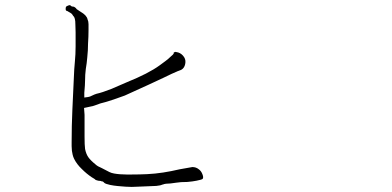

<svg xmlns="http://www.w3.org/2000/svg" viewBox="-20 -737 1540 755"><path d="M699.2 -518.6Q710.9 -505.9 709 -490.2Q706.1 -465.8 686.5 -460Q682.6 -459 678.7 -457Q674.8 -456.1 672.9 -454.1H671.9Q657.2 -448.2 654.3 -446.3Q632.8 -435.5 563 -403.3Q493.2 -371.1 470.7 -361.3Q449.2 -353.5 426.8 -345.7Q387.7 -333 380.9 -332Q373 -330.1 366.2 -327.1Q359.4 -324.2 352.5 -322.3Q344.7 -319.3 337.9 -318.4Q315.4 -313.5 310.5 -312.5Q312.5 -290 312.5 -285.2Q312.5 -275.4 312.5 -271.5V-200.2Q312.5 -166 314.5 -151.4Q318.4 -131.8 327.1 -119.1Q335.9 -106.4 356.4 -89.8Q363.3 -83 379.9 -76.2Q393.6 -69.3 410.2 -60.5Q418 -56.6 428.7 -54.7Q439.5 -52.7 452.1 -51.8Q464.8 -50.8 477.1 -50.8Q489.3 -50.8 498 -50.8Q527.3 -50.8 558.6 -52.2Q589.8 -53.7 621.6 -58.6Q653.3 -63.5 686.5 -71.3Q732.4 -79.1 736.3 -80.1Q751 -80.1 761.7 -71.3Q771.5 -64.5 776.4 -50.8Q781.2 -38.1 776.4 -33.2Q772.5 -30.3 752.9 -26.4Q738.3 -23.4 716.8 -21.5Q689.5 -21.5 672.9 -18.6Q662.1 -16.6 650.4 -15.6Q627.9 -14.6 625.5 -13.2Q623 -11.7 620.1 -11.7Q619.1 -11.7 618.2 -10.7H617.2Q612.3 -7.8 594.7 -5.9Q578.1 -4.9 558.6 -4.4Q539.1 -3.9 522 -2.9Q504.9 -2 498 -2Q488.3 -2 473.6 -2.9Q459 -3.9 443.4 -5.4Q427.7 -6.8 413.1 -9.8Q395.5 -13.7 390.6 -17.6Q388.7 -19.5 386.7 -21.5Q385.7 -21.5 384.8 -23.4Q382.8 -23.4 382.8 -23.4Q381.8 -23.4 380.9 -23.4H379.9L378.9 -24.4Q377.9 -25.4 376 -25.4Q371.1 -25.4 366.2 -26.4Q358.4 -28.3 356.4 -29.3Q352.5 -33.2 348.1 -35.6Q343.8 -38.1 340.8 -40Q320.3 -53.7 301.8 -72.3Q282.2 -90.8 271.5 -112.3Q267.6 -120.1 265.6 -128.9Q264.6 -135.7 262.7 -144.5V-145.5Q261.7 -153.3 261.7 -162.1V-177.7Q261.7 -242.2 264.6 -305.7Q267.6 -369.1 270.5 -433.6Q271.5 -464.8 274.4 -494.1Q277.3 -523.4 277.3 -554.7V-610.4Q277.3 -627 276.4 -640.6Q276.4 -655.3 274.4 -662.1Q272.5 -670.9 266.6 -675.8V-676.8Q262.7 -683.6 256.8 -686.5Q252.9 -688.5 250 -690.4Q247.1 -692.4 245.1 -693.4Q238.3 -694.3 238.3 -700.2Q238.3 -700.2 238.3 -701.7Q238.3 -703.1 238.3 -704.1Q238.3 -711.9 245.1 -713.9Q251 -716.8 254.9 -716.8H255.9L256.8 -715.8Q260.7 -710.9 268.6 -710.9Q271.5 -710.9 277.3 -706.1Q278.3 -705.1 279.3 -704.1L281.2 -701.2Q285.2 -698.2 295.9 -691.4Q321.3 -676.8 324.2 -661.1Q325.2 -657.2 327.1 -652.3Q328.1 -646.5 328.1 -641.6V-619.1Q328.1 -592.8 326.2 -565.4Q326.2 -539.1 323.2 -511.7Q321.3 -488.3 317.4 -465.8Q314.5 -443.4 314.5 -419.9Q314.5 -404.3 311.5 -372.1Q311.5 -362.3 311.5 -353.5Q330.1 -355.5 334 -357.4Q354.5 -367.2 359.4 -368.2Q381.8 -373 418.9 -387.7Q435.5 -394.5 477.5 -413.1Q564.5 -448.2 608.4 -480.5Q618.2 -488.3 630.9 -497.1Q641.6 -504.9 650.4 -513.7Q662.1 -523.4 663.1 -526.4V-530.3L665 -531.2Q666 -532.2 668 -532.2H668.9V-533.2L673.8 -532.2Q688.5 -530.3 699.2 -518.6Z"/></svg>

Font: ToneOZ-YinPZ-Tsuipita-TC
Style: Regular
Weight: 400
Designer: ÂÆ£ÂøóÂáåJeffrey Xuan(jeffreyx@gmail.com, ToneOZ.com) ÈòøÂù§(cjkFonts)
Foundry: ToneOZ
Version: Version 0.24071